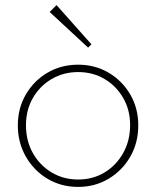

<svg xmlns="http://www.w3.org/2000/svg" viewBox="-20 -724 613 754"><path d="M287 10Q220 10 166.5 -22Q113 -54 81.5 -109Q50 -164 50 -232Q50 -299 81.5 -353Q113 -407 166.5 -438.5Q220 -470 287 -470Q353 -470 406.5 -438.5Q460 -407 491.5 -353Q523 -299 523 -232Q523 -163 491.5 -108.5Q460 -54 406.5 -22Q353 10 287 10ZM287 -19Q345 -19 391 -47Q437 -75 464 -123.5Q491 -172 491 -233Q491 -292 464 -339Q437 -386 391 -413.5Q345 -441 287 -441Q229 -441 182.5 -413.5Q136 -386 109 -339Q82 -292 82 -232Q82 -171 109 -123Q136 -75 182.5 -47Q229 -19 287 -19ZM326 -537 175 -677 202 -704 339 -550Z"/></svg>

Font: Marine Company Thin
Style: Regular
Weight: 100
Designer: Rodrigo Fuenzalida
Foundry: fragTYPE
Version: Version 1.000